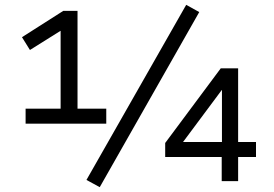

<svg xmlns="http://www.w3.org/2000/svg" viewBox="-20 -750 1134 795"><path d="M86 -238V-300H231V-641L262 -642L104 -543L71 -596L242 -705H301V-300H420V-238ZM393 25 338 -5 751 -730 805 -700ZM898 0V-100H664V-158L894 -467H966V-162H1040V-100H966V0ZM899 -162V-377H898L723 -142L719 -162Z"/></svg>

Font: Nunito Sans 7pt
Style: Regular
Weight: 400
Designer: Vernon Adams
Foundry: Vernon Adams
Version: Version 3.101;gftools[0.9.27]